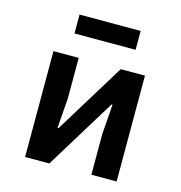

<svg xmlns="http://www.w3.org/2000/svg" viewBox="-106 -809 852 904"><g transform="rotate(15 320.0 -357.0)"><path d="M97 -516H220V-318L209 -172H214L425 -516H543V0H420V-198L431 -344H426L215 0H97ZM171 -714H469V-622H171Z"/></g></svg>

Font: Writer SemiBold
Style: Regular
Weight: 600
Monospace: yes
Designer: Mike Abbink, Paul van der Laan, Pieter van Rosmalen
Foundry: Bold Monday
Version: Version 2.001 2020